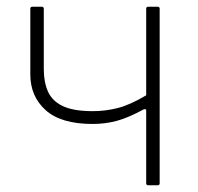

<svg xmlns="http://www.w3.org/2000/svg" viewBox="-20 -550 589 570"><path d="M420 0Q417 0 415.5 -1.5Q414 -3 414 -6V-222Q414 -228 406 -225Q360 -200 326 -191Q292 -182 255 -182Q161 -182 115.5 -223Q70 -264 70 -329V-524Q70 -530 76 -530H104Q107 -530 108.5 -528.5Q110 -527 110 -524V-345Q110 -306 122.5 -278Q135 -250 166.5 -235Q198 -220 256 -220Q292 -220 328.5 -229Q365 -238 414 -267V-524Q414 -530 420 -530H448Q454 -530 454 -524V-6Q454 0 448 0Z"/></svg>

Font: Libre Franklin Thin
Style: Regular
Weight: 100
Designer: Pablo Impallari, Rodrigo Fuenzalida, Nhung Nguyen
Foundry: Impallari Type
Version: Version 3.000